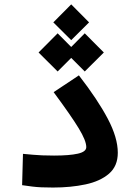

<svg xmlns="http://www.w3.org/2000/svg" viewBox="-20 -841 626 865"><path d="M218.8 3.9Q188.5 3.9 167 2.9Q145.5 2 125.5 -0.5Q105.5 -2.9 79.6 -6.8L83.5 -147.9Q108.9 -145.5 128.7 -143.8Q148.4 -142.1 170.7 -141.1Q192.9 -140.1 223.6 -140.1Q292.5 -140.1 330.6 -148.7Q368.7 -157.2 368.7 -178.2Q368.7 -207 334.7 -262.9Q300.8 -318.8 221.7 -425.8L335.4 -501.5Q419.9 -392.6 465.3 -306.6Q510.7 -220.7 510.7 -152.8Q510.7 -92.8 471.2 -58.6Q431.6 -24.4 365.5 -10.3Q299.3 3.9 218.8 3.9ZM361.8 -519 300.8 -580.1 239.7 -519 153.8 -604.5 239.7 -690.9 300.8 -629.4 361.8 -690.9 447.8 -604.5ZM300.8 -660.2 220.2 -740.2 300.8 -821.3 381.3 -740.2Z"/></svg>

Font: Cascadia Code PL
Style: Bold
Weight: 700
Monospace: yes
Designer: Aaron Bell
Foundry: Saja Typeworks
Version: Version 2404.023; ttfautohint (v1.8.4)